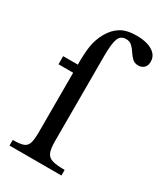

<svg xmlns="http://www.w3.org/2000/svg" viewBox="-180 -787 739 862"><g transform="rotate(30 189.5 -356.5)"><path d="M287 0H18V-29Q55 -29 72.5 -35.5Q90 -42 96 -61Q102 -80 102 -119V-453Q101 -521 107 -562Q113 -603 134 -640Q154 -675 184.5 -694Q215 -713 267 -713Q300 -713 325 -705Q350 -697 364.5 -681.5Q379 -666 379 -643Q379 -621 367 -610.5Q355 -600 338 -600Q319 -600 307 -611.5Q295 -623 285.5 -638Q276 -653 264 -664.5Q252 -676 233 -676Q205 -676 195 -650.5Q185 -625 185 -562V-119Q185 -80 193 -61Q201 -42 223 -35.5Q245 -29 287 -29ZM113 -426H26V-468H113Z"/></g></svg>

Font: STIX Two Text
Style: Regular
Weight: 400
Designer: Ross Mills, John Hudson & Paul Hanslow, Tiro Typeworks Ltd; with prior portions MicroPress Inc., and Coen Hoffman.
Foundry: Tiro Typeworks Ltd
Version: Version 2.13 b171